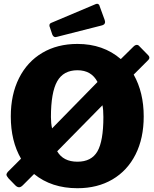

<svg xmlns="http://www.w3.org/2000/svg" viewBox="-20 -984 815 1014"><path d="M769 -679Q769 -673 763 -667L686 -590Q739 -496 739 -369Q739 -254 696 -168.5Q653 -83 574 -36.5Q495 10 389 10Q252 10 160 -65L101 -6Q90 5 81 5Q71 5 61 -5L25 -42Q14 -55 14 -62Q14 -67 21 -76L91 -146Q37 -239 37 -369Q37 -485 80.5 -571.5Q124 -658 203.5 -705Q283 -752 389 -752Q525 -752 618 -672L685 -738Q694 -747 703 -747Q709 -747 713 -743L763 -692Q769 -686 769 -679ZM255 -306 495 -551Q463 -613 389 -613Q315 -613 282 -554.5Q249 -496 249 -366Q249 -333 255 -306ZM521 -428 282 -185Q314 -130 389 -130Q463 -130 494.5 -184.5Q526 -239 526 -366Q526 -406 521 -428ZM533 -878Q535 -870 535 -868Q535 -853 515 -849L283 -790Q275 -788 273 -788Q262 -788 256 -802L243 -841Q241 -844 241 -850Q241 -859 250 -863L487 -963Q489 -964 493 -964Q497 -964 501 -961Q505 -958 506 -952Z"/></svg>

Font: Libre Franklin ExtraBold
Style: Regular
Weight: 800
Designer: Pablo Impallari, Rodrigo Fuenzalida
Foundry: Impallari Type
Version: Version 1.002; ttfautohint (v1.5)